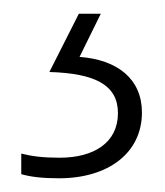

<svg xmlns="http://www.w3.org/2000/svg" viewBox="-20 -20 240 280"><path d="M187 144C187 95 151 67 96 63L127 0H95L52 85C119 87 152 104 152 145C152 188 117 210 67 210C43 210 27 208 11 204V234C25 238 42 240 66 240C138 240 187 203 187 144Z"/></svg>

Font: Noto Sans Arabic ExtLt
Style: Regular
Weight: 200
Designer: Monotype Design Team, Nadine Chahine, Nizar Qandah and Khaled Hosny
Foundry: Monotype Imaging Inc.
Version: Version 2.012